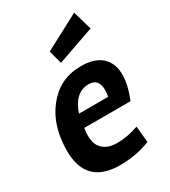

<svg xmlns="http://www.w3.org/2000/svg" viewBox="-192 -868 860 974"><g transform="rotate(-30 238.0 -380.5)"><path d="M435 -663 218 -587 197 -665 403 -774ZM427 -474Q458 -438 458 -379Q458 -320 426 -242H155Q151 -219 151 -199Q151 -153 172 -128Q201 -92 262 -92Q323 -92 388 -115L397 -20Q314 13 220 13Q21 13 21 -184Q21 -350 116 -448Q186 -522 297 -522Q386 -522 427 -474ZM339 -318Q343 -340 343 -356Q343 -423 285 -423Q203 -423 168 -318Z"/></g></svg>

Font: Rambla
Style: Bold Italic
Weight: 700
Italic angle: -12°
Designer: Martin Sommaruga
Foundry: Martin Sommaruga
Version: Version 1.001